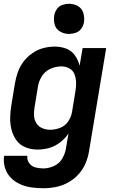

<svg xmlns="http://www.w3.org/2000/svg" viewBox="-21 -785 617 1018"><path d="M209 213Q242 213 275 206.5Q308 200 339.5 183Q371 166 395 139.5Q419 113 432.5 81Q446 49 451 17L542 -530H417L401 -436Q394 -466 376.5 -491Q359 -516 330.5 -527Q302 -538 269 -538Q239 -538 208.5 -530Q178 -522 150.5 -503Q123 -484 103.5 -458Q84 -432 73.5 -402Q63 -372 58 -342L40 -232Q34 -198 33 -164.5Q32 -131 39.5 -99.5Q47 -68 65.5 -42Q84 -16 114 -4Q144 8 178 8Q209 8 239.5 -0.5Q270 -9 297 -29.5Q324 -50 342 -77L329 0Q325 28 309.5 55Q294 82 265.5 95Q237 108 209 108Q187 108 166.5 102.5Q146 97 133.5 79.5Q121 62 124 41H1Q-4 73 5 103.5Q14 134 35 156Q56 178 84.5 191Q113 204 144.5 208.5Q176 213 209 213ZM246 -97Q224 -97 204 -105Q184 -113 172.5 -131Q161 -149 159.5 -170.5Q158 -192 162 -215L180 -325Q184 -353 200.5 -380Q217 -407 246 -420Q275 -433 304 -433Q327 -433 346.5 -422.5Q366 -412 374 -391Q382 -370 382.5 -347.5Q383 -325 379 -302L361 -192Q357 -166 341 -142Q325 -118 298.5 -107.5Q272 -97 246 -97ZM345 -605Q362 -605 380 -611Q398 -617 409.5 -632.5Q421 -648 424 -666Q428 -691 421 -715.5Q414 -740 392.5 -752.5Q371 -765 345 -765Q328 -765 310 -759Q292 -753 281 -737.5Q270 -722 267 -705Q262 -679 269 -654.5Q276 -630 298 -617.5Q320 -605 345 -605Z"/></svg>

Font: Iosevka Sparkle Oblique
Style: Bold
Weight: 700
Italic angle: -9°
Designer: Belleve Invis
Foundry: Belleve Invis
Version: Version 4.5.0; ttfautohint (v1.8.3)